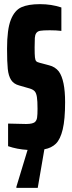

<svg xmlns="http://www.w3.org/2000/svg" viewBox="-20 -716 345 926"><path d="M194 4 162 190H59V185L113 7Q62 4 19 -11V-120L106 -118Q140 -118 150 -129Q157 -136 159 -149.5Q161 -163 161 -191Q161 -229 158 -248Q155 -267 147.5 -275.5Q140 -284 124 -289L72 -304Q46 -311 33.5 -330.5Q21 -350 17.5 -383.5Q14 -417 14 -481Q14 -574 32 -620Q50 -666 83 -681Q116 -696 173 -696Q228 -696 276 -680V-567Q252 -570 220 -570Q187 -570 173.5 -567.5Q160 -565 154 -555Q149 -547 148 -533Q147 -519 147 -487Q147 -453 148.5 -439.5Q150 -426 154.5 -421Q159 -416 172 -413L217 -401Q246 -394 264 -371Q294 -329 294 -223Q294 -140 282.5 -92Q271 -44 249.5 -23Q228 -2 194 4Z"/></svg>

Font: Saira Ultra Condensed Black
Style: Regular
Weight: 900
Width: 1
Designer: Hector Gatti with collaboration of the Omnibus-Type team
Foundry: Omnibus-Type
Version: Version 1.001; ttfautohint (v1.8)